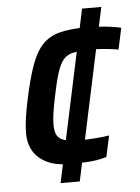

<svg xmlns="http://www.w3.org/2000/svg" viewBox="-51 -737 572 786"><g transform="rotate(-5 234.5 -344.0)"><path d="M204 -67Q154 -67 117.5 -84.5Q81 -102 62 -133Q43 -164 43 -207Q43 -236 48 -270.5Q53 -305 61 -342Q79 -428 98.5 -482.5Q118 -537 146 -566.5Q174 -596 217 -607Q260 -618 324 -618Q350 -618 375 -616.5Q400 -615 423.5 -612Q447 -609 469 -604L450 -516Q428 -520 397 -523Q366 -526 339 -526Q294 -525 267 -520Q240 -515 224.5 -497Q209 -479 197.5 -442.5Q186 -406 173 -342Q166 -308 162 -280.5Q158 -253 158 -233Q158 -202 168 -186.5Q178 -171 201.5 -165.5Q225 -160 263 -160Q290 -160 323.5 -162.5Q357 -165 381 -169L362 -82Q341 -76 320 -72.5Q299 -69 271.5 -68Q244 -67 204 -67ZM166 8 316 -696H395L245 8Z"/></g></svg>

Font: Saira Thin Medium
Style: Italic
Weight: 500
Italic angle: -12°
Version: Version 1.101